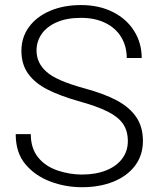

<svg xmlns="http://www.w3.org/2000/svg" viewBox="-20 -741 632 770"><path d="M298.3 -334.5Q220.7 -356.4 170.4 -382.1Q120.1 -407.7 93 -445.3Q65.9 -482.9 65.9 -537.1Q65.9 -591.3 96.2 -632.8Q126.5 -674.3 180.9 -697.5Q235.4 -720.7 304.7 -720.7Q377.9 -720.7 433.1 -692.6Q488.3 -664.6 518.3 -616.2Q548.3 -567.9 548.3 -508.3H488.3Q488.3 -555.2 466.3 -591.8Q444.3 -628.4 402.8 -648.9Q361.3 -669.4 304.7 -669.4Q248 -669.4 207.8 -651.9Q167.5 -634.3 147 -604.5Q126.5 -574.7 126.5 -538.6Q126.5 -488.3 166.5 -453.1Q205.6 -417.5 318.8 -386.7Q397.9 -365.2 449 -337.9Q500 -310.5 526.6 -271.2Q553.2 -231.9 553.2 -175.8Q553.2 -119.1 522 -77.1Q490.7 -35.2 435.3 -12.7Q379.9 9.8 308.6 9.8Q241.7 9.8 181.4 -13.2Q121.1 -36.1 83 -81.1Q43 -127.4 43 -203.1H103.5Q103.5 -146 133.1 -109.6Q162.6 -73.2 212.9 -56.6Q260.7 -41 308.6 -41Q363.8 -41 405.5 -57.6Q447.3 -74.2 470 -104.7Q492.7 -135.3 492.7 -174.8Q492.7 -215.3 474.1 -243.2Q455.6 -271 413.8 -292.5Q372.1 -314 298.3 -334.5Z"/></svg>

Font: Mardoto Light
Style: Regular
Weight: 400
Designer: Christian Robertson, Vahan Hovhannisyan
Foundry: Google
Version: Version 1.000